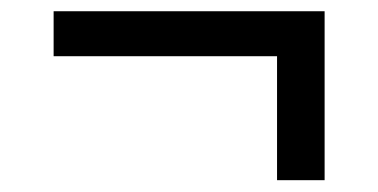

<svg xmlns="http://www.w3.org/2000/svg" viewBox="-20 -486 656 333"><path d="M460.5 -173.5V-388.5H73V-466.5H543V-173.5Z"/></svg>

Font: Overpass Mono
Style: Regular
Weight: 400
Designer: Delve Withrington, Dave Bailey
Foundry: Delve Fonts LLC
Version: Version 4.000